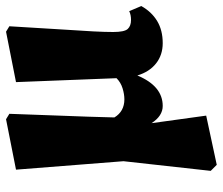

<svg xmlns="http://www.w3.org/2000/svg" viewBox="-71 -472 738 636"><g transform="rotate(-90 298.0 -154.0)"><path d="M473 16Q434 16 406 -6Q378 -28 366 -68Q331 16 265 16Q232 16 208 -21L233 160L70 195L50 175L82 -114L54 -470L221 -503L239 -492Q236 -403 233.5 -340.5Q231 -278 229.5 -231.5Q228 -185 227 -144Q247 -111 287 -111Q304 -111 323.5 -117Q343 -123 357 -137L344 -470L511 -503L529 -492Q523 -386 518.5 -319.5Q514 -253 512 -214Q510 -175 510 -148Q510 -111 520 -100Q530 -89 550 -89Q567 -89 579 -95L596 -55Q577 -21 546.5 -2.5Q516 16 473 16Z"/></g></svg>

Font: Source Serif Pro Black
Style: Regular
Weight: 900
Designer: Frank Grießhammer
Foundry: Adobe Systems Incorporated
Version: Version 3.001;hotconv 1.0.111;makeotfexe 2.5.65597